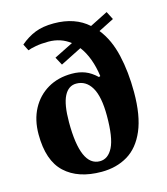

<svg xmlns="http://www.w3.org/2000/svg" viewBox="-109 -803 778 897"><g transform="rotate(-15 280.0 -354.0)"><path d="M272 10Q159 10 95.5 -49Q32 -108 32 -235Q32 -305 60 -357.5Q88 -410 138 -439.5Q188 -469 255 -469Q290 -469 318.5 -458Q347 -447 374 -421L381 -424Q375 -469 361 -507Q347 -545 325 -574L222 -522L201 -561L293 -607Q248 -642 188 -642Q153 -642 126.5 -637Q100 -632 88 -627L72 -659Q106 -688 143.5 -703Q181 -718 234 -718Q286 -718 327.5 -703.5Q369 -689 400 -661L487 -705L507 -666L432 -628Q476 -573 495 -491Q514 -409 514 -311Q514 -197 483.5 -126Q453 -55 398.5 -22.5Q344 10 272 10ZM277 -40Q317 -40 340 -85.5Q363 -131 363 -237Q363 -330 336.5 -374.5Q310 -419 263 -419Q225 -419 204.5 -379Q184 -339 184 -253Q184 -40 277 -40Z"/></g></svg>

Font: STIX Two Text
Style: Bold
Weight: 700
Designer: Ross Mills, John Hudson & Paul Hanslow, Tiro Typeworks Ltd; with prior portions MicroPress Inc., and Coen Hoffman.
Foundry: Tiro Typeworks Ltd
Version: Version 2.13 b171